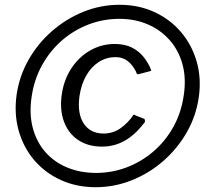

<svg xmlns="http://www.w3.org/2000/svg" viewBox="-20 -772 870 802"><path d="M379.7 10Q300.1 10 234.5 -19.8Q168.8 -49.6 123.6 -102.3Q78.3 -155.1 58.3 -225.2Q38.3 -295.2 49.3 -375.5Q60.3 -453.2 99 -521.7Q137.7 -590.1 196.9 -641.8Q256.2 -693.6 328.4 -722.8Q400.6 -752 479.3 -752Q558.6 -752 624.4 -721.9Q690.2 -691.7 735.4 -638.8Q780.7 -585.9 801.2 -516Q821.7 -446.1 810.4 -366.5Q799.4 -287.8 760.2 -219.3Q721 -150.9 661.8 -99.3Q602.6 -47.7 530 -18.9Q457.4 10 379.7 10ZM381.6 -49.7Q447.4 -49.7 508.6 -72.7Q569.7 -95.8 620 -138.6Q670.3 -181.5 703.9 -241.5Q737.4 -301.5 747.8 -375.5Q758.3 -446.9 741.7 -505.5Q725.1 -564 687.3 -606Q649.5 -648.1 596.1 -670.7Q542.8 -693.3 478.4 -693.3Q411.6 -693.3 349.9 -669.8Q288.3 -646.2 238.5 -602.9Q188.7 -559.5 155.5 -499.5Q122.3 -439.5 111.9 -366.5Q101.4 -294.4 117.5 -235.7Q133.6 -177 170.7 -135.5Q207.8 -93.9 262 -71.8Q316.2 -49.7 381.6 -49.7ZM459.3 -588.3Q501.1 -588.3 530.5 -573.6Q559.9 -558.8 579.5 -534.5Q599.1 -510.2 610.2 -481.9Q612.5 -479 611.5 -477.5Q610.5 -476 607.8 -475L557.6 -461.8Q554.5 -460.8 551.9 -463.8Q549.4 -466.8 548.2 -472.5Q534.1 -500.9 513.3 -517.1Q492.5 -533.4 462.4 -533.4Q425.1 -533.4 393.4 -513.5Q361.8 -493.6 340.6 -457.1Q319.4 -420.5 311.9 -370Q302.2 -296.7 330.1 -255.4Q357.9 -214.2 412.6 -214.2Q451.9 -214.2 483.2 -236.2Q514.6 -258.1 537.6 -292.2Q539.6 -293.4 542.4 -292.1Q545.1 -290.8 548.5 -288.8L580.8 -276.3Q586.8 -274.3 585.2 -262.3Q571 -242.8 552.7 -224.3Q534.3 -205.7 511.9 -190.9Q489.5 -176.1 463 -167.8Q436.4 -159.6 405.9 -159.6Q348 -159.6 306.8 -187Q265.7 -214.4 247.3 -263.7Q228.9 -312.9 237.9 -376.9Q246.9 -439.4 278.5 -487.1Q310 -534.7 357.1 -561.5Q404.2 -588.3 459.3 -588.3Z"/></svg>

Font: Libre Franklin Thin
Style: Italic
Weight: 100
Italic angle: -8°
Designer: Pablo Impallari, Rodrigo Fuenzalida, Nhung Nguyen
Foundry: Impallari Type
Version: Version 3.000